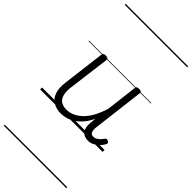

<svg xmlns="http://www.w3.org/2000/svg" viewBox="-379 -957 1404 1404"><g transform="rotate(45 323.0 -255.0)"><path d="M231 18Q186 18 152 -1.5Q118 -21 103 -62Q88 -103 96 -166L137 -495Q139 -506 145 -510.5Q151 -515 164 -515Q179 -515 185.5 -510Q192 -505 191 -494L149 -167Q144 -124 151.5 -93.5Q159 -63 181 -47Q203 -31 240 -31Q270 -31 300 -43.5Q330 -56 358.5 -82.5Q387 -109 411 -151.5Q435 -194 453 -254L482 -496Q483 -507 489.5 -511Q496 -515 510 -515Q524 -515 530.5 -510.5Q537 -506 535 -495L487 -100Q484 -78 486 -62Q488 -46 496.5 -38Q505 -30 520 -30Q533 -30 545 -36.5Q557 -43 568.5 -54.5Q580 -66 590 -80Q595 -87 602 -88Q609 -89 618 -83Q626 -78 627.5 -70.5Q629 -63 624 -57Q613 -37 595.5 -20Q578 -3 557 7.5Q536 18 511 18Q490 18 474.5 11Q459 4 449 -9Q439 -22 435 -41Q431 -60 433 -84L437 -133Q417 -90 391.5 -61Q366 -32 338.5 -14.5Q311 3 283.5 10.5Q256 18 231 18ZM0 365H646V375H0ZM0 -20H646V0H0ZM0 -505H646V-500H0ZM0 -885H646V-875H0Z"/></g></svg>

Font: Playwrite GB J Guides
Style: Italic
Weight: 400
Italic angle: -7.01216°
Designer: Veronika Burian, José Scaglione
Foundry: TypeTogether
Version: Version 1.003